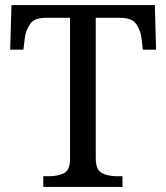

<svg xmlns="http://www.w3.org/2000/svg" viewBox="-20 -734 653 754"><path d="M150 0V-42H173Q206 -42 230.5 -53.5Q255 -65 255 -109V-664H159Q115 -664 98 -639.5Q81 -615 77 -582L72 -539H20L25 -714H588L593 -539H541L536 -582Q532 -615 515 -639.5Q498 -664 453 -664H356V-114Q356 -67 380 -54.5Q404 -42 438 -42H461V0Z"/></svg>

Font: Noto Serif Dogra
Style: Regular
Weight: 400
Designer: Ek Type
Foundry: Ek Type
Version: Version 1.005